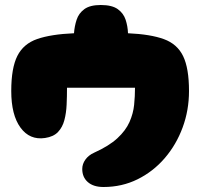

<svg xmlns="http://www.w3.org/2000/svg" viewBox="-20 -751 801 768"><path d="M394 -3Q354 -3 331.5 -22.5Q309 -42 309 -75Q309 -95 321.5 -112.5Q334 -130 356 -140Q416 -167 449.5 -198Q483 -229 498 -263Q513 -297 516.5 -331.5Q520 -366 520 -400H248Q248 -366 246.5 -332.5Q245 -299 237.5 -270.5Q230 -242 212 -223Q194 -204 160 -199Q99 -190 62 -240.5Q25 -291 25 -387Q25 -479 49.5 -527.5Q74 -576 129 -595Q184 -614 276 -618Q278 -646 286.5 -672Q295 -698 317.5 -714.5Q340 -731 383 -731Q428 -731 451 -714.5Q474 -698 482.5 -672Q491 -646 492 -618Q582 -614 635.5 -594.5Q689 -575 712.5 -526.5Q736 -478 736 -387Q736 -310 710.5 -241Q685 -172 639 -118.5Q593 -65 530.5 -34Q468 -3 394 -3Z"/></svg>

Font: Cherry Bomb One
Style: Regular
Weight: 400
Designer: satsuyako
Foundry: satsuyako
Version: Version 4.100; ttfautohint (v1.8.3)